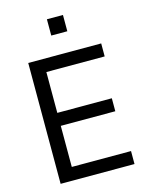

<svg xmlns="http://www.w3.org/2000/svg" viewBox="-137 -1030 867 1116"><g transform="rotate(-15 297.0 -472.5)"><path d="M353 -846.6V-944.6H256.4V-846.6ZM530.5 0V-78.1H174V-325.3H502.1V-403.4H174V-649.1H524.9V-727.3H85.9V0Z"/></g></svg>

Font: Riot Sans 2.0
Style: Regular
Weight: 400
Designer: Rasmus Andersson
Foundry: rsms
Version: Version 3.006;hotconv 1.0.109;makeotfexe 2.5.65596